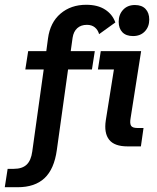

<svg xmlns="http://www.w3.org/2000/svg" viewBox="-85 -613 657 804"><path d="M98 -322H21L33 -399H134L105 -370L116 -452Q125 -519 168.5 -556Q212 -593 276 -593Q324 -593 355 -573Q386 -553 398 -519L330 -470Q325 -488 312 -498.5Q299 -509 279 -509Q254 -509 238.5 -495Q223 -481 219 -455L207 -369L186 -399H312L300 -322H200L153 15Q142 95 101.5 133Q61 171 -11 171H-65L-53 94H-27Q8 94 26.5 76.5Q45 59 50 22ZM449 0Q394 0 372 -28Q350 -56 358 -109L392 -322H325L337 -399H506L462 -119Q458 -97 463.5 -87Q469 -77 491 -77H516L505 0ZM472 -462Q443 -462 427.5 -478Q412 -494 412 -522Q412 -552 430.5 -572Q449 -592 480 -592Q509 -592 524.5 -575.5Q540 -559 540 -531Q540 -501 521.5 -481.5Q503 -462 472 -462Z"/></svg>

Font: Rokkitt SemiBold
Style: Italic
Weight: 600
Italic angle: -9°
Designer: Vernon Adams
Foundry: Vernon Adams
Version: Version 3.103